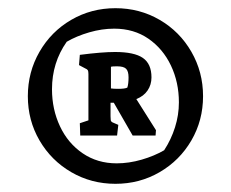

<svg xmlns="http://www.w3.org/2000/svg" viewBox="-20 -711 564 469"><path d="M48 -476Q48 -535 76.5 -584.5Q105 -634 154 -662.5Q203 -691 262 -691Q321 -691 370 -662.5Q419 -634 447.5 -584.5Q476 -535 476 -476Q476 -417 447.5 -368Q419 -319 370 -290.5Q321 -262 262 -262Q203 -262 154 -290.5Q105 -319 76.5 -368Q48 -417 48 -476ZM381 -344Q398 -370 407.5 -400Q417 -430 417 -461Q417 -510 397.5 -551Q378 -592 342.5 -616.5Q307 -641 259 -641Q229 -641 198 -632Q167 -623 143 -609Q107 -558 107 -493Q107 -444 126.5 -402.5Q146 -361 182 -336.5Q218 -312 265 -312Q295 -312 326 -321Q357 -330 381 -344ZM175 -410 196 -417V-530Q196 -537 194.5 -539.5Q193 -542 188 -544L173 -552L175 -577Q229 -584 261 -584Q308 -584 329 -569.5Q350 -555 350 -522Q350 -504 340.5 -490Q331 -476 313 -469L361 -393L360 -380H304L258 -460H250V-427Q250 -421 250.5 -417.5Q251 -414 255 -412L269 -406L266 -380H176ZM291 -497Q294 -506 294 -522Q294 -537 288 -543Q282 -549 266 -549Q254 -549 251 -548V-495Q257 -494 269 -494Q285 -494 291 -497Z"/></svg>

Font: Suez One
Style: Regular
Weight: 400
Designer: Michal Sahar
Foundry: Hagilda
Version: Version 1.001